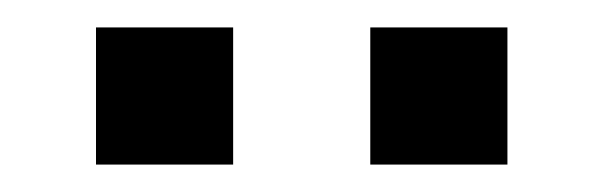

<svg xmlns="http://www.w3.org/2000/svg" viewBox="-20 -720 440 140"><path d="M250 -600H350V-700H250ZM50 -600H150V-700H50Z"/></svg>

Font: LS-VG5000
Style: Regular
Weight: 400
Designer: Justin Bihan, 2021
Foundry: Justin Bihan, 2021
Version: Version 1.000;Glyphs 3.1.2 (3151)